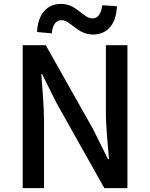

<svg xmlns="http://www.w3.org/2000/svg" viewBox="-20 -970 774 990"><path d="M97 0H207V-346C207 -427 198 -512 193 -588H197L274 -434L518 0H637V-737H526V-393C526 -313 536 -224 542 -149H537L460 -304L216 -737H97ZM460 -792C531 -792 579 -842 583 -938L507 -943C502 -897 483 -875 457 -875C408 -875 377 -950 294 -950C223 -950 175 -898 171 -805L247 -798C251 -845 271 -866 297 -866C345 -866 377 -792 460 -792Z"/></svg>

Font: Noto Sans CJK TC Medium
Style: Regular
Weight: 500
Designer: Ryoko NISHIZUKA 西塚涼子 (kana, bopomofo & ideographs); Paul D. Hunt (Latin, Greek & Cyrillic); Sandoll Communications 산돌커뮤니
Foundry: Adobe
Version: Version 2.004;hotconv 1.0.118;makeotfexe 2.5.65603